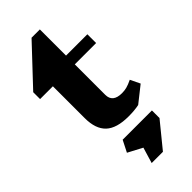

<svg xmlns="http://www.w3.org/2000/svg" viewBox="-321 -787 1146 1146"><g transform="rotate(-45 252.0 -214.0)"><path d="M392 2Q354 10 304 10Q203 10 157 -33.5Q111 -77 111 -168V-437H3V-495L226 -732H296V-511H476V-437H296V-180Q296 -116 374 -116Q395 -116 414.5 -121Q434 -126 463 -140L493 -78ZM427 147 299 304H204L234 204L143 156L180 83H427Z"/></g></svg>

Font: Inknut Antiqua ExtraBold
Style: Regular
Weight: 800
Designer: Claus Eggers Sørensen
Foundry: Claus Eggers Sørensen
Version: Version 1.003; ttfautohint (v1.8.2) -l 8 -r 50 -G 200 -x 14 